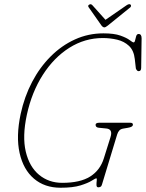

<svg xmlns="http://www.w3.org/2000/svg" viewBox="-20 -870 684 901"><path d="M465 -713.5Q515.5 -713.5 545 -703Q574.5 -692.5 588.5 -681.8Q602.5 -671 607 -671Q612 -671 614 -681Q616 -691 619.2 -700.8Q622.5 -710.5 630.5 -710.5Q644.5 -710.5 644.5 -690L642.5 -551.5Q642.5 -536 630 -536Q625.5 -536 621.8 -541Q618 -546 617.5 -549L612.5 -593Q608 -633.5 585.2 -654.8Q562.5 -676 529.8 -683.8Q497 -691.5 462.5 -691.5Q378 -691.5 305.5 -645.8Q233 -600 181 -518.8Q129 -437.5 106 -331.5Q84 -229.5 101 -158.2Q118 -87 163.5 -49.5Q209 -12 272 -12Q356 -12 403 -41.5Q450 -71 467.5 -127.5L498.5 -226.5Q510.5 -264 479 -267L443.5 -270.5Q428.5 -272 428.5 -284.5Q429 -294 446 -294H591Q605.5 -294 603.5 -283Q602 -274 581 -270.5L558 -266.5Q546 -264.5 539.8 -257.5Q533.5 -250.5 530 -239.5L458.5 -4Q456.5 4 451.5 6.5Q446.5 9 441.5 9Q433 9 432.8 -1.5Q432.5 -12 434 -22.5Q435.5 -33 432 -33Q427.5 -33 410.2 -22Q393 -11 357.8 0Q322.5 11 264 11Q189.5 11 139.5 -31.5Q89.5 -74 72 -152Q54.5 -230 77 -335.5Q94.5 -416.5 130.5 -485.2Q166.5 -554 217.8 -605.2Q269 -656.5 331.8 -685Q394.5 -713.5 465 -713.5ZM486.5 -750.5Q475 -741.5 470 -741.5Q463 -741.5 456 -750.5L396 -836Q390.5 -844 399 -848.5Q407 -853 414 -845L475 -777L573.5 -845Q586 -853.5 592.5 -848.5Q595 -846.5 594.8 -842.5Q594.5 -838.5 592 -836Z"/></svg>

Font: Fraunces 144pt S100 Thin
Style: Italic
Weight: 100
Italic angle: -16°
Version: Version 1.000; ttfautohint (v1.8.3)